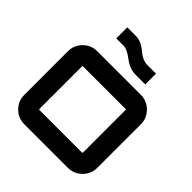

<svg xmlns="http://www.w3.org/2000/svg" viewBox="-256 -1163 1339 1339"><g transform="rotate(45 414.0 -493.0)"><path d="M198 0Q158 0 125.5 -19.5Q93 -39 73.5 -71.5Q54 -104 54 -144V-576Q54 -616 73.5 -648.5Q93 -681 125.5 -700.5Q158 -720 198 -720H630Q669 -720 701.5 -700.5Q734 -681 754 -648.5Q774 -616 774 -576V-144Q774 -104 754 -71.5Q734 -39 701.5 -19.5Q669 0 630 0ZM204 -145H622Q625 -145 626.5 -146.5Q628 -148 628 -151V-569Q628 -572 626.5 -573.5Q625 -575 622 -575H204Q201 -575 199.5 -573.5Q198 -572 198 -569V-151Q198 -148 199.5 -146.5Q201 -145 204 -145ZM504 -793Q447 -793 391 -835Q337 -877 300 -877H229V-986H313Q366 -986 416 -943Q467 -899 512 -899H599V-793H504Z"/></g></svg>

Font: Orbitron ExtraBold
Style: Regular
Weight: 800
Designer: Matt McInerney
Foundry: The League of Moveable Type
Version: Version 2.001